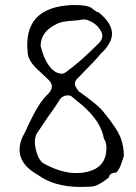

<svg xmlns="http://www.w3.org/2000/svg" viewBox="-20 -731 540 761"><path d="M353 7Q337 10 292 10Q192 8 130 -38Q36 -90 64 -175L70 -190Q75 -198 81 -211Q87 -224 95 -241Q133 -322 166 -354L171 -359Q200 -389 171 -416Q131 -454 120 -464Q92 -494 90 -520Q69 -704 268 -711H281Q321 -711 341 -701Q360 -684 371 -682Q450 -618 411 -556Q401 -538 381 -520Q365 -499 295 -428L292 -425Q271 -407 279 -389Q281 -385 284.5 -380Q288 -375 292 -369Q357 -323 379 -300Q383 -296 386 -292.5Q389 -289 392 -285Q444 -222 459 -183Q471 -149 471 -113Q470 -109 468 -104Q466 -99 464 -92Q455 -61 441 -47Q413 -46 412 -28Q392 -12 377 -3.5Q362 5 353 7ZM201 -445Q227 -433 241 -445Q273 -468 305 -496.5Q337 -525 371 -559Q394 -582 381 -606Q366 -635 335 -648Q323 -654 311 -654Q307 -653 291 -651Q275 -649 247 -647Q217 -644 201 -634Q142 -605 141 -549Q158 -482 189 -454ZM150 -85Q236 -36 311 -47Q390 -59 400 -123Q401 -130 401.5 -137Q402 -144 402 -151Q402 -151 401 -155.5Q400 -160 398 -170Q397 -173 395.5 -175.5Q394 -178 392 -180Q382 -248 305 -315Q298 -320 287.5 -329Q277 -338 261 -351Q239 -358 220 -341Q212 -328 200 -310Q188 -292 171 -269Q158 -249 147.5 -234Q137 -219 130 -208Q110 -182 124 -131Q133 -98 150 -85Z"/></svg>

Font: New Tegomin
Style: Regular
Weight: 400
Designer: Kyosuke Nagai
Version: Version 1.000